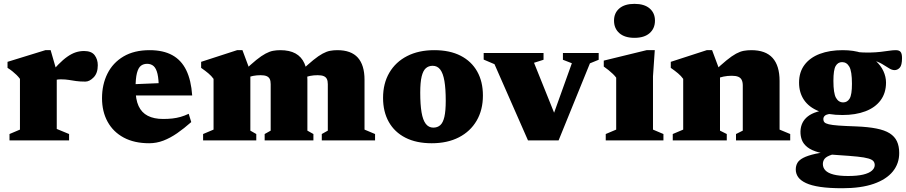

<svg xmlns="http://www.w3.org/2000/svg" viewBox="-20 -746 4812 1020"><path d="M426.5 -475Q466 -475 482.8 -452.8Q499.5 -430.5 499.5 -399.5Q499.5 -357.5 477.5 -335Q455.5 -312.5 433.5 -312.5Q404 -312.5 383.8 -315.5Q363.5 -318.5 345.2 -321.5Q327 -324.5 303.5 -324.5Q290.5 -324.5 280.8 -322.5Q271 -320.5 262.2 -315.8Q253.5 -311 243 -302.5L229.5 -334.5Q262.5 -375.5 289 -402.5Q315.5 -429.5 338.2 -445.2Q361 -461 382.2 -468Q403.5 -475 426.5 -475ZM281.5 -367V-61L347 -34V0H30.5V-34L86 -57.5V-327Q78 -338 68 -347.8Q58 -357.5 46.2 -367Q34.5 -376.5 20 -385.5V-417.5L221 -479.5H249Z M775 -479.5Q847 -479.5 895.2 -453Q943.5 -426.5 969.5 -373Q995.5 -319.5 1001 -239H650.5V-297L892.5 -307L823.5 -274Q823.5 -324 816.8 -353.2Q810 -382.5 796.2 -394.8Q782.5 -407 761.5 -407Q742.5 -407 728.8 -396.8Q715 -386.5 707.5 -358Q700 -329.5 700 -274.5Q700 -218 716.2 -182.8Q732.5 -147.5 765.2 -130.8Q798 -114 846.5 -114Q873 -114 895.5 -116.5Q918 -119 939.2 -125Q960.5 -131 982.5 -141.5L996 -97.5Q957.5 -63.5 921 -38.2Q884.5 -13 848 1Q811.5 15 772.5 15Q693.5 15 637.5 -15Q581.5 -45 551.8 -99Q522 -153 522 -224.5Q522 -297 550.8 -354.8Q579.5 -412.5 636 -446Q692.5 -479.5 775 -479.5Z M1310 -367V-52L1341.5 -34V0H1059V-34L1114.5 -57.5V-327Q1103 -343 1087.2 -356.2Q1071.5 -369.5 1048.5 -385.5V-417.5L1239.5 -479.5H1268ZM1613 -322.5V-52L1645 -34V0H1386V-34L1418 -52V-299Q1418 -316.5 1412.8 -326.8Q1407.5 -337 1395.8 -341.8Q1384 -346.5 1364.5 -346.5Q1343.5 -346.5 1324.5 -342.8Q1305.5 -339 1288.5 -331.5L1272 -365Q1313 -404.5 1341.2 -427.2Q1369.5 -450 1390.8 -461.2Q1412 -472.5 1430.2 -476Q1448.5 -479.5 1469 -479.5Q1518 -479.5 1549.8 -462Q1581.5 -444.5 1597.2 -409.5Q1613 -374.5 1613 -322.5ZM1916.5 -322.5V-57.5L1972.5 -34V0H1689.5V-34L1721.5 -52V-299Q1721.5 -316.5 1716.2 -326.8Q1711 -337 1699.2 -341.8Q1687.5 -346.5 1667.5 -346.5Q1646.5 -346.5 1627.5 -342.8Q1608.5 -339 1591.5 -331.5L1575 -365Q1616 -404 1644.5 -427Q1673 -450 1694 -461.2Q1715 -472.5 1733.2 -476Q1751.5 -479.5 1772 -479.5Q1845.5 -479.5 1881 -439.8Q1916.5 -400 1916.5 -322.5Z M2282 -68Q2304 -68 2318.8 -81Q2333.5 -94 2340.8 -125.2Q2348 -156.5 2348 -211Q2348 -274.5 2341 -315.5Q2334 -356.5 2318.8 -376.5Q2303.5 -396.5 2278.5 -396.5Q2257 -396.5 2242.2 -383.5Q2227.5 -370.5 2220 -339.5Q2212.5 -308.5 2212.5 -253.5Q2212.5 -190.5 2219.5 -149.2Q2226.5 -108 2242 -88Q2257.5 -68 2282 -68ZM2273.5 15Q2191.5 15 2133.8 -14.5Q2076 -44 2045.5 -98.2Q2015 -152.5 2015 -226Q2015 -303 2048.5 -360Q2082 -417 2143 -448.2Q2204 -479.5 2287 -479.5Q2369.5 -479.5 2427 -450Q2484.5 -420.5 2515 -366.5Q2545.5 -312.5 2545.5 -238.5Q2545.5 -162 2512.2 -105Q2479 -48 2418 -16.5Q2357 15 2273.5 15Z M3114 -409.5 2947.5 0H2785L2607 -405L2549.5 -429.5V-464.5H2867.5V-428.5L2817 -412.5L2951.5 -78L2898.5 -77L3018 -410L2970.5 -428.5V-464.5H3160.5V-428.5Z M3350.5 -545Q3298.5 -545 3270.2 -570Q3242 -595 3242 -636.5Q3242 -677 3270.2 -701.2Q3298.5 -725.5 3350.5 -725.5Q3403 -725.5 3431.2 -701.2Q3459.5 -677 3459.5 -636.5Q3459.5 -595 3431.2 -570Q3403 -545 3350.5 -545ZM3458.5 -479.5 3449 -340.5V-57.5L3504.5 -34V0H3198V-34L3253.5 -57.5V-333.5Q3246.5 -343 3236.2 -353Q3226 -363 3213.5 -373Q3201 -383 3187.5 -392.5V-424L3415 -479.5Z M3805 -367V-52L3841 -34V0H3554V-34L3609.5 -57.5V-327Q3598 -343 3582.2 -356.2Q3566.5 -369.5 3543.5 -385.5V-417.5L3734.5 -479.5H3763ZM3890 -34 3926 -52V-291.5Q3926 -310 3920.2 -321.5Q3914.5 -333 3901.8 -338.2Q3889 -343.5 3867.5 -343.5Q3844.5 -343.5 3823.8 -339.2Q3803 -335 3784.5 -326.5L3767 -360.5Q3809.5 -401 3839 -425Q3868.5 -449 3890.2 -460.8Q3912 -472.5 3931 -476Q3950 -479.5 3971.5 -479.5Q4047.5 -479.5 4084.5 -438.2Q4121.5 -397 4121.5 -316V-57.5L4178 -34V0H3890Z M4455 254Q4385.5 254 4338 247Q4290.5 240 4261.8 226.5Q4233 213 4220.2 194.8Q4207.5 176.5 4207.5 154.5Q4207.5 135 4216 119.8Q4224.5 104.5 4247.5 92.5Q4270.5 80.5 4312.5 71Q4354.5 61.5 4421.5 53.5H4477.5L4478 62Q4425.5 67.5 4398.2 76.2Q4371 85 4361.2 97Q4351.5 109 4351.5 125.5Q4351.5 145 4365 159.2Q4378.5 173.5 4408.2 181.2Q4438 189 4485.5 189Q4534 189 4565.5 181.5Q4597 174 4612 160.5Q4627 147 4627 131Q4627 119 4620.2 110.5Q4613.5 102 4593.5 96Q4573.5 90 4535 86Q4496.5 82 4433.5 78Q4370.5 74.5 4330.8 63.8Q4291 53 4269.5 36Q4248 19 4240 -2.2Q4232 -23.5 4232.5 -48Q4234 -98.5 4272 -128Q4310 -157.5 4390.5 -164.5L4405.5 -142.5Q4374.5 -140.5 4364.2 -133Q4354 -125.5 4354 -113Q4354 -103 4359.8 -96.5Q4365.5 -90 4382.8 -85.8Q4400 -81.5 4434.8 -79Q4469.5 -76.5 4527.5 -74.5Q4592 -72 4636 -63.2Q4680 -54.5 4706.5 -37.8Q4733 -21 4745 4.8Q4757 30.5 4757 66Q4757.5 122.5 4723.2 164.8Q4689 207 4621.8 230.5Q4554.5 254 4455 254ZM4455.5 -135Q4380 -135 4328.8 -155.8Q4277.5 -176.5 4251.2 -215.2Q4225 -254 4225 -307Q4225 -363 4254 -401.5Q4283 -440 4335.2 -459.8Q4387.5 -479.5 4456.5 -479.5Q4515.5 -479.5 4558.8 -464.5Q4602 -449.5 4630.5 -424.2Q4659 -399 4673 -368.5Q4687 -338 4687 -307.5Q4687 -252 4658.2 -213.2Q4629.5 -174.5 4577.5 -154.8Q4525.5 -135 4455.5 -135ZM4459.5 -202Q4481.5 -202 4493.8 -222.5Q4506 -243 4506 -301Q4506 -367.5 4492 -391.8Q4478 -416 4453.5 -416Q4431.5 -416 4419.5 -395.5Q4407.5 -375 4407.5 -316.5Q4407.5 -250.5 4421.2 -226.2Q4435 -202 4459.5 -202ZM4534.5 -432.5 4526.5 -470Q4567.5 -466 4600 -466.8Q4632.5 -467.5 4658.2 -470.5Q4684 -473.5 4703.8 -476.5Q4723.5 -479.5 4739 -479.5Q4756.5 -479.5 4764.2 -470.5Q4772 -461.5 4772 -437.5Q4772 -399.5 4760 -386.5Q4748 -373.5 4732.5 -373.5Q4718 -373.5 4702.8 -383.5Q4687.5 -393.5 4666.2 -406Q4645 -418.5 4613.5 -427Q4582 -435.5 4534.5 -432.5Z"/></svg>

Font: Newsreader ExtraBold
Style: Regular
Weight: 800
Designer: Hugues Gentile
Foundry: Production Type
Version: Version 1.003